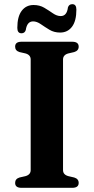

<svg xmlns="http://www.w3.org/2000/svg" viewBox="-20 -900 449 920"><path d="M282 -85Q282 -63 307.5 -56L335.5 -49.5Q357 -43 357 -23.5Q357 0 326 0H83Q52.5 0 52.5 -23.5Q52.5 -43 73.5 -49.5L102 -56Q127 -63 127 -85V-615Q127 -637 102 -644L73.5 -650.5Q52.5 -657 52.5 -676.5Q52.5 -700 83 -700H326Q357 -700 357 -676.5Q357 -657 335.5 -650.5L307.5 -644Q282 -637 282 -615ZM268 -744Q239 -744 216.8 -757.5Q194.5 -771 175.5 -784.2Q156.5 -797.5 138.5 -797.5Q109.5 -797.5 103.5 -756Q98.5 -740.5 83 -740.5Q63 -740.5 63 -766.5Q63 -820.5 84 -848.2Q105 -876 141 -876Q170 -876 192.2 -862.8Q214.5 -849.5 233.5 -836.2Q252.5 -823 271 -823Q300.5 -823 305.5 -864.5Q310.5 -880 326.5 -880Q346 -880 346 -854Q346 -799.5 325 -771.8Q304 -744 268 -744Z"/></svg>

Font: Fraunces 9pt SemiBold
Style: Regular
Weight: 600
Version: Version 1.000;[b76b70a41]